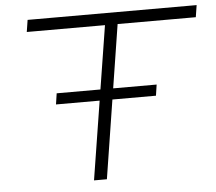

<svg xmlns="http://www.w3.org/2000/svg" viewBox="-51 -761 920 817"><g transform="rotate(-5 409.0 -352.5)"><path d="M318 0 422 -654H88L96 -705H818L810 -654H476L373 0ZM185 -336 192 -383H619L612 -336Z"/></g></svg>

Font: Nunito Sans 7pt Expanded ExtraLight
Style: Italic
Weight: 250
Width: 7
Italic angle: -9°
Designer: Vernon Adams
Foundry: Vernon Adams
Version: Version 3.101;gftools[0.9.27]